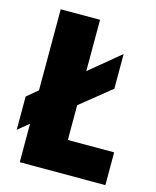

<svg xmlns="http://www.w3.org/2000/svg" viewBox="-107 -774 691 849"><g transform="rotate(15 238.5 -350.0)"><path d="M245 -465 385 -581V-422L245 -309V-150H457V0H65V-176L15 -135V-287L65 -329V-700H245Z"/></g></svg>

Font: Tilda Sans Black
Style: Regular
Weight: 900
Designer: ParaType Ltd
Foundry: ParaType Ltd
Version: Version 1.009